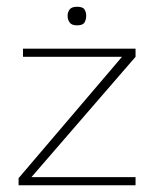

<svg xmlns="http://www.w3.org/2000/svg" viewBox="-20 -548 456 568"><path d="M35 0V-21L341 -380H48V-404H381V-380L73 -24H381V0ZM208 -473Q192 -473 186 -481.5Q180 -490 180 -501Q180 -512 186 -520Q192 -528 208 -528Q225 -528 230 -520Q235 -512 235 -501Q235 -490 230 -481.5Q225 -473 208 -473Z"/></svg>

Font: Darker Grotesque Light
Style: Regular
Weight: 300
Designer: Gabriel Lam
Foundry: TypeRant
Version: Version 1.000;gftools[0.9.28]